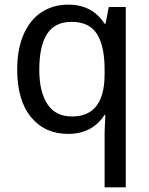

<svg xmlns="http://www.w3.org/2000/svg" viewBox="-20 -566 640 826"><path d="M430 11Q430 -7 432 -43L433 -72H430Q377 10 273 10Q173 10 113.5 -62Q54 -134 54 -267Q54 -356 82 -419Q110 -482 159.5 -514Q209 -546 274 -546Q377 -546 430 -464H434L448 -536H521V240H430ZM430 -247V-267Q430 -368 397 -420Q364 -472 288 -472Q216 -472 182.5 -420Q149 -368 149 -266Q149 -171 184 -118Q219 -65 290 -65Q430 -65 430 -247Z"/></svg>

Font: Noto Sans Mono UI
Style: Regular
Weight: 400
Monospace: yes
Designer: Monotype Design team
Foundry: Monotype Imaging Inc.
Version: Version 1.000